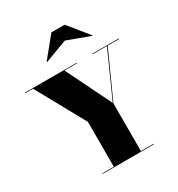

<svg xmlns="http://www.w3.org/2000/svg" viewBox="-231 -1168 1225 1318"><g transform="rotate(-30 382.0 -509.0)"><path d="M427 -922.5 607.5 -855.5 610 -857.5 480 -1017.5H375L245 -857.5L247 -855.5ZM195 -4.5V0H600V-4.5H500V-382L664.5 -745.5H755V-750H545V-745.5H658.5L497.5 -387.5L322 -745.5H420V-750H10V-745.5H72.5L285 -360V-4.5Z"/></g></svg>

Font: Bodoni* 36pt Fatface
Style: Regular
Weight: 900
Version: Version 2.3